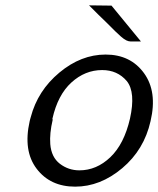

<svg xmlns="http://www.w3.org/2000/svg" viewBox="-20 -690 592 718"><path d="M91 -237Q92 -240 93 -245Q94 -250 95 -252Q121 -351 202 -418.5Q283 -486 375 -486Q468 -486 518.5 -416.5Q569 -347 543 -237Q519 -130 437 -61Q355 8 261 8Q168 8 117 -59Q66 -126 91 -237ZM176 -246 177 -242Q165 -191 168 -151Q172 -102 204 -77.5Q236 -53 277 -53Q341 -53 392.5 -102Q444 -151 466 -246Q488 -345 454 -387Q419 -428 362 -428Q298 -428 247 -381.5Q196 -335 176 -246ZM313 -670Q327 -670 355 -669.5Q383 -669 397 -669L507 -535H468Q461 -535 452.5 -539Q444 -543 432 -553.5Q420 -564 410.5 -573.5Q401 -583 381 -603Q361 -623 347 -636Z"/></svg>

Font: Coval
Style: Light Italic
Weight: 300
Foundry: Context Ltd
Version: Version 001.000